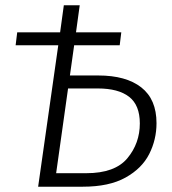

<svg xmlns="http://www.w3.org/2000/svg" viewBox="-20 -705 650 725"><path d="M571 -240Q571 -178 543.5 -123.5Q516 -69 454 -34.5Q392 0 293 0H124L200 -534H39L45 -583H207L221 -685H281L267 -583H438L432 -534H260L244 -420H351Q456 -420 513.5 -375Q571 -330 571 -240ZM508 -239Q508 -308 467.5 -339.5Q427 -371 349 -371H237L192 -51H306Q414 -51 461 -107.5Q508 -164 508 -239Z"/></svg>

Font: Fira Sans Light
Style: Italic
Weight: 300
Italic angle: -8°
Designer: bBox Type GmbH & Carrois Corporate GbR & Edenspiekermann AG
Foundry: bBox Type GmbH & Carrois Corporate GbR & Edenspiekermann AG
Version: Version 4.301